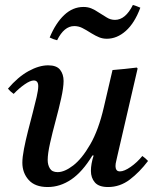

<svg xmlns="http://www.w3.org/2000/svg" viewBox="-20 -741 626 773"><path d="M398 -309 433 -459Q457 -461 482 -463.5Q507 -466 531 -469L534 -465L452 -111Q451 -104 448 -93Q445 -82 445 -72Q445 -63 449 -57Q453 -51 463 -51Q480 -51 506 -69Q532 -87 553 -113Q566 -104 576 -93Q542 -48 502.5 -18Q463 12 415 12Q378 12 362 -6.5Q346 -25 346 -53Q346 -81 357 -115H352Q312 -49 267 -18.5Q222 12 172 12Q121 12 95.5 -16.5Q70 -45 70 -86Q70 -108 76.5 -141.5Q83 -175 92.5 -212.5Q102 -250 111.5 -286Q121 -322 127.5 -350.5Q134 -379 134 -394Q134 -417 116 -417Q102 -417 79.5 -401.5Q57 -386 35 -363Q28 -368 22.5 -373Q17 -378 12 -384Q52 -431 94.5 -454.5Q137 -478 174 -478Q208 -478 222 -460Q236 -442 236 -415Q236 -389 226.5 -346Q217 -303 204 -255Q191 -207 181.5 -164.5Q172 -122 172 -97Q172 -77 181 -62.5Q190 -48 212 -48Q240 -48 275 -75Q310 -102 343.5 -160Q377 -218 398 -309ZM515 -721Q523 -719 530.5 -716Q538 -713 545 -710Q522 -648 486.5 -616.5Q451 -585 410 -585Q394 -585 380 -590.5Q366 -596 348 -607Q326 -621 311 -628.5Q296 -636 279 -636Q238 -636 210 -579Q196 -582 180 -590Q204 -648 238.5 -680.5Q273 -713 316 -713Q333 -713 347 -707.5Q361 -702 377 -691Q395 -680 410 -670.5Q425 -661 443 -661Q485 -661 515 -721Z"/></svg>

Font: Tiro Devanagari Hindi
Style: Italic
Weight: 400
Italic angle: -11°
Designer: Devanagari: John Hudson & Fiona Ross, assisted by Paul Hanslow. Latin: John Hudson with Paul Hanslow, assisted by Kaja S
Foundry: Tiro Typeworks Ltd.
Version: Version 1.52